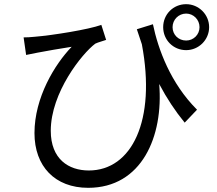

<svg xmlns="http://www.w3.org/2000/svg" viewBox="-20 -838 1040 919"><path d="M635 -698C643 -673 651 -649 659 -626C728 -261 611 -22 405 -22C309 -22 223 -76 223 -212C223 -395 373 -582 436 -629C450 -636 475 -642 488 -647L465 -719C406 -697 232 -669 146 -662C128 -660 108 -659 93 -659L105 -575C125 -579 143 -583 160 -586C199 -594 273 -606 323 -614C242 -530 145 -371 145 -201C145 -42 243 61 402 61C659 61 763 -186 742 -436C779 -366 819 -306 864 -251L923 -313C796 -440 737 -602 712 -722ZM871 -644C834 -644 806 -672 806 -708C806 -744 835 -773 871 -773C906 -773 935 -744 935 -708C935 -672 906 -644 871 -644ZM871 -818C809 -818 761 -769 761 -708C761 -647 809 -598 871 -598C931 -598 981 -647 981 -708C981 -769 931 -818 871 -818Z"/></svg>

Font: Squished Noto Sans CJK JP Regular
Style: Regular
Weight: 400
Designer: Ryoko NISHIZUKA (kana & ideographs); Paul D. Hunt (Latin, Greek & Cyrillic); Wenlong ZHANG (bopomofo); Sandoll Communica
Foundry: Adobe Systems Incorporated
Version: Version 1.004;PS 1.004;hotconv 1.0.82;makeotf.lib2.5.63406